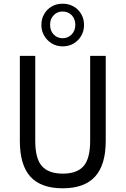

<svg xmlns="http://www.w3.org/2000/svg" viewBox="-20 -1006 677 1035"><path d="M318 9Q201 9 144 -53.5Q87 -116 87 -247V-705H170V-247Q170 -151 206 -110.5Q242 -70 319 -70Q395 -70 430.5 -110.5Q466 -151 466 -247V-705H550V-247Q550 -117 492.5 -54Q435 9 318 9ZM318 -756Q285 -756 259 -772Q233 -788 218 -814Q203 -840 203 -871Q203 -904 218 -930Q233 -956 258.5 -971Q284 -986 318 -986Q351 -986 377 -971Q403 -956 418 -930Q433 -904 433 -871Q433 -839 418 -813Q403 -787 377 -771.5Q351 -756 318 -756ZM317 -800Q347 -800 366.5 -820.5Q386 -841 386 -872Q386 -904 366.5 -924Q347 -944 317 -944Q289 -944 269.5 -924Q250 -904 250 -873Q250 -840 269.5 -820Q289 -800 317 -800Z"/></svg>

Font: Nunito Sans 7pt Condensed
Style: Regular
Weight: 400
Width: 3
Designer: Vernon Adams
Foundry: Vernon Adams
Version: Version 3.101;gftools[0.9.27]